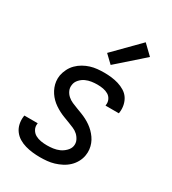

<svg xmlns="http://www.w3.org/2000/svg" viewBox="-188 -867 875 976"><g transform="rotate(30 250.0 -379.5)"><path d="M202 8Q180 8 158 5.5Q136 3 115 -3Q94 -9 76 -20Q58 -31 45.5 -48Q33 -65 28.5 -86.5Q24 -108 27 -130L28 -136H106V-133Q103 -115 111.5 -99.5Q120 -84 134.5 -76Q149 -68 166.5 -65Q184 -62 203 -62Q220 -62 238.5 -64.5Q257 -67 274 -74.5Q291 -82 305.5 -96.5Q320 -111 323 -128Q326 -146 318.5 -161.5Q311 -177 299 -188Q287 -199 271.5 -205.5Q256 -212 240.5 -218Q225 -224 209 -230Q193 -236 178.5 -243.5Q164 -251 150 -260.5Q136 -270 124.5 -281.5Q113 -293 104 -306.5Q95 -320 89 -335.5Q83 -351 81 -368Q79 -385 82 -403Q86 -423 95.5 -442Q105 -461 120 -476Q135 -491 153.5 -501.5Q172 -512 191.5 -518Q211 -524 231 -526Q251 -528 271 -528Q293 -528 314 -525.5Q335 -523 355 -517Q375 -511 393 -500Q411 -489 422 -472.5Q433 -456 437.5 -435Q442 -414 439 -392L438 -386H360V-389Q363 -406 356 -421Q349 -436 335.5 -444Q322 -452 305.5 -455Q289 -458 271 -458Q255 -458 237.5 -455.5Q220 -453 203.5 -445.5Q187 -438 174 -423.5Q161 -409 159 -392Q156 -374 163 -358.5Q170 -343 182.5 -332Q195 -321 210 -314.5Q225 -308 241 -302Q257 -296 272.5 -290Q288 -284 302.5 -276.5Q317 -269 330.5 -259.5Q344 -250 355.5 -238.5Q367 -227 376.5 -213.5Q386 -200 392 -184.5Q398 -169 400 -152Q402 -135 399 -117Q396 -97 385.5 -77.5Q375 -58 359 -43Q343 -28 323.5 -18Q304 -8 284 -2Q264 4 243 6Q222 8 202 8ZM279 -578 233 -622 376 -767 432 -713Z"/></g></svg>

Font: Iosevka Algr
Style: Italic
Weight: 400
Italic angle: -9°
Monospace: yes
Designer: Belleve Invis
Foundry: Belleve Invis
Version: Version 26.0.2; ttfautohint (v1.8.3)